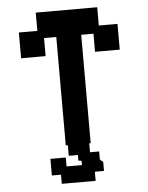

<svg xmlns="http://www.w3.org/2000/svg" viewBox="-57 -682 710 921"><g transform="rotate(-5 298.5 -221.5)"><path d="M238 11V-511H179V-424H61V-548H150V-636H446V-548H536V-424H417V-511H358V11ZM203 193V149H159V69H233V112H307V91L292 89V62H248V-26H351V54H395V93L410 106V149H366V193Z"/></g></svg>

Font: Pixelify Sans SemiBold
Style: Regular
Weight: 600
Designer: Stefie Justprince
Foundry: Typecalism Foundryline
Version: Version 1.000